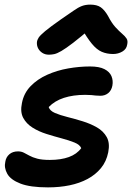

<svg xmlns="http://www.w3.org/2000/svg" viewBox="-20 -802 573 832"><path d="M188 10Q111 10 68.5 -6.5Q26 -23 11.5 -49Q-3 -75 3 -101Q6 -121 20.5 -133.5Q35 -146 58 -146Q72 -146 83 -140.5Q94 -135 107.5 -127.5Q121 -120 141.5 -114.5Q162 -109 196 -109Q244 -109 278.5 -121.5Q313 -134 332 -160Q326 -175 302.5 -184.5Q279 -194 247 -202.5Q215 -211 181.5 -221.5Q148 -232 121 -249Q94 -266 80.5 -291.5Q67 -317 75 -355Q83 -398 112.5 -428.5Q142 -459 184.5 -478Q227 -497 275.5 -505.5Q324 -514 370 -514Q410 -514 432.5 -502.5Q455 -491 463 -472Q471 -453 467 -431Q463 -410 449 -398.5Q435 -387 415 -387Q403 -387 394.5 -388Q386 -389 376 -390Q366 -391 349 -391Q297 -391 257 -378Q217 -365 191 -338Q196 -322 218 -312.5Q240 -303 272 -295Q304 -287 338 -276.5Q372 -266 400 -250Q428 -234 442.5 -208Q457 -182 449 -142Q441 -102 417.5 -73.5Q394 -45 359.5 -26.5Q325 -8 281.5 1Q238 10 188 10ZM192 -565Q176 -565 164 -572.5Q152 -580 145.5 -592Q139 -604 140 -619Q141 -629 147.5 -639Q154 -649 175.5 -667Q197 -685 244 -718Q278 -741 298.5 -755.5Q319 -770 335 -776Q351 -782 371 -782Q400 -782 416.5 -770.5Q433 -759 448 -733Q464 -702 480 -684.5Q496 -667 509 -656Q522 -645 528.5 -635Q535 -625 531 -608Q528 -589 510 -578.5Q492 -568 470 -568Q443 -568 421 -577.5Q399 -587 378 -612.5Q357 -638 330 -685H380Q329 -641 297 -616.5Q265 -592 246 -581Q227 -570 215 -567.5Q203 -565 192 -565Z"/></svg>

Font: Shantell Sans SemiBold
Style: Italic
Weight: 600
Italic angle: -11°
Designer: Stephen Nixon, Anya Danilova, Shantell Martin
Foundry: Arrow Type
Version: Version 1.011;[c5ecc13dd]